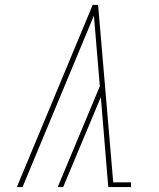

<svg xmlns="http://www.w3.org/2000/svg" viewBox="-20 -755 640 775"><path d="M48 0 354 -735H376L437 -19H509V0H417L387 -363L235 0H213L383 -407L359 -692L71 0Z"/></svg>

Font: Iosevka Slab Thin Extended
Style: Italic
Weight: 100
Width: 7
Italic angle: -9°
Monospace: yes
Designer: Belleve Invis
Foundry: Belleve Invis
Version: Version 11.1.0; ttfautohint (v1.8.3)